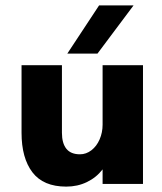

<svg xmlns="http://www.w3.org/2000/svg" viewBox="-20 -683 601 713"><path d="M60 -190V-441H210V-190Q210 -151 226.5 -130.5Q243 -110 277 -110Q300 -110 319.5 -125Q339 -140 350 -165.5Q361 -191 361 -220V-441H511V0H361V-54Q338 -24 303 -7Q268 10 226 10Q141 10 100.5 -43Q60 -96 60 -190ZM348 -663H476L342 -484H230Z"/></svg>

Font: Teachers[wght]
Style: Regular
Weight: 400
Designer: Alfredo Marco Pradil & Chank Diesel
Version: Version 1.000;Glyphs 3.1.2 (3151)